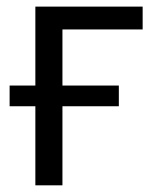

<svg xmlns="http://www.w3.org/2000/svg" viewBox="-20 -555 468 575"><path d="M407.2 -466.8H167V-298.8H335.9V-236.8H167V0H85.9V-236.8H8.8V-298.8H85.9V-535.2H407.2Z"/></svg>

Font: HunimalSansv1.5
Style: Regular
Weight: 400
Foundry: Ascender Corporation
Version: Version 1.10